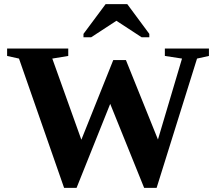

<svg xmlns="http://www.w3.org/2000/svg" viewBox="-20 -888 1040 923"><path d="M732.9 15.1H672.9L509.8 -388.7L348.1 15.1H288.1L71.3 -606.4L14.2 -619.1V-654.8H308.1V-619.1L231.4 -606.4L371.1 -216.3L524.4 -599.1H585.4L739.3 -217.3L855 -606.4L772.5 -619.1V-654.8H984.4V-619.1L927.2 -606.4ZM381.3 -709V-725.1L487.8 -868.2H591.8L697.8 -725.1V-709H660.6L539.6 -788.1L418.5 -709Z"/></svg>

Font: Liberation Serif
Style: Bold
Weight: 700
Designer: Steve Matteson
Foundry: Ascender Corporation
Version: Version 2.1.5